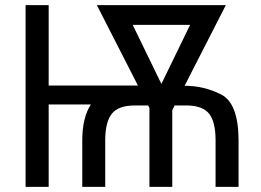

<svg xmlns="http://www.w3.org/2000/svg" viewBox="-20 -731 1021 751"><path d="M611.3 -402.8 723.6 -633.8H499ZM301.8 0V-181.2Q301.8 -271 335.4 -322.3H170.4V0H80.1V-710.9H170.4V-396.5H519.5L358.9 -710.9H863.3L702.1 -395.5Q778.3 -395.5 845.2 -361.3Q912.1 -327.1 913.1 -184.6V0H823.2V-184.6Q822.8 -254.4 798.3 -285.6Q773.9 -316.9 714.8 -318.4H663.1L653.8 -300.3V0H564.5V-308.6L559.6 -318.4H506.8Q443.8 -318.4 418.2 -287.1Q392.6 -255.9 391.6 -186.5V0Z"/></svg>

Font: RobotoCondensed-Regular
Style: Regular
Weight: 400
Designer: Google
Version: Version 2.001201; 2014